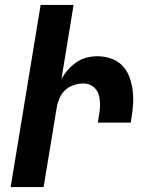

<svg xmlns="http://www.w3.org/2000/svg" viewBox="-20 -755 640 775"><path d="M23 0 144 -735H277L228 -436Q239 -456 254.5 -473.5Q270 -491 289 -504Q308 -517 330 -522.5Q352 -528 373 -528Q402 -528 429 -518.5Q456 -509 474.5 -489.5Q493 -470 502.5 -444Q512 -418 515.5 -390Q519 -362 517 -333Q515 -304 510 -275L508 -260H375L380 -293Q383 -307 383.5 -321Q384 -335 383 -349Q382 -363 377.5 -375.5Q373 -388 364 -398Q355 -408 342.5 -413Q330 -418 316 -418Q297 -418 277.5 -411.5Q258 -405 243 -391Q228 -377 220 -358.5Q212 -340 209 -321L156 0Z"/></svg>

Font: Iosevka Extrabold Extended
Style: Italic
Weight: 800
Width: 7
Italic angle: -9°
Monospace: yes
Designer: Belleve Invis
Foundry: Belleve Invis
Version: Version 32.5.0; ttfautohint (v1.8.4)